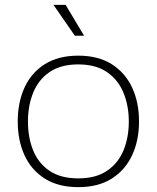

<svg xmlns="http://www.w3.org/2000/svg" viewBox="-20 -763 645 790"><path d="M302 7Q220 7 164.5 -28Q109 -63 81 -124Q53 -185 53 -263Q53 -342 81 -403Q109 -464 164.5 -499Q220 -534 302 -534Q384 -534 439.5 -499Q495 -464 523.5 -403Q552 -342 552 -263Q552 -185 523.5 -124Q495 -63 439.5 -28Q384 7 302 7ZM302 -29Q374 -29 420 -60Q466 -91 488 -144Q510 -197 510 -263Q510 -328 488 -381.5Q466 -435 420 -466.5Q374 -498 302 -498Q230 -498 184 -466.5Q138 -435 116.5 -381.5Q95 -328 95 -263Q95 -197 116.5 -144Q138 -91 184 -60Q230 -29 302 -29ZM288 -616 200 -743H250L326 -616Z"/></svg>

Font: Onest Thin
Style: Regular
Weight: 250
Designer: Dmitri Voloshin, Andrey Kudryavtsev
Foundry: Dmitri Voloshin, Andrey Kudryavtsev
Version: Version 1.000;gftools[0.9.33]